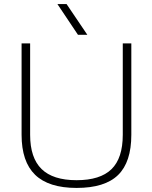

<svg xmlns="http://www.w3.org/2000/svg" viewBox="-20 -913 748 943"><path d="M86 -251V-700H128V-251Q128 -138 184 -83Q240 -28 356 -28Q472 -28 527.5 -82Q583 -136 583 -251V-700H625V-251Q625 -117 560 -53.5Q495 10 356 10Q219 10 152.5 -54.5Q86 -119 86 -251ZM262 -893H307L409 -742H363Z"/></svg>

Font: Krub ExtraLight
Style: Regular
Weight: 275
Designer: Ekaluck Peanpanawate
Foundry: Cadson Demak Co.,Ltd.
Version: Version 1.000; ttfautohint (v1.6)